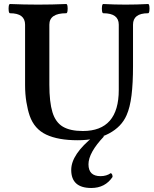

<svg xmlns="http://www.w3.org/2000/svg" viewBox="-20 -686 770 957"><path d="M367 13Q270 13 210.5 -15Q151 -43 128 -109Q118 -138 111.5 -177.5Q105 -217 105 -263V-563Q105 -620 30 -620Q25 -620 23.5 -631.5Q22 -643 23.5 -654.5Q25 -666 30 -666Q101 -663 170 -663Q240 -663 310 -666Q315 -666 316.5 -654.5Q318 -643 316.5 -631.5Q315 -620 310 -620Q226 -620 226 -563V-264Q226 -177 241.5 -126.5Q257 -76 293.5 -54.5Q330 -33 393 -33Q572 -33 572 -238V-563Q572 -620 495 -620Q490 -620 488.5 -631.5Q487 -643 488.5 -654.5Q490 -666 495 -666Q551 -663 606 -663Q663 -663 718 -666Q723 -666 724.5 -654.5Q726 -643 724.5 -631.5Q723 -620 718 -620Q643 -620 643 -563V-356Q643 -271 635.5 -210.5Q628 -150 611 -112Q586 -54 523 -20.5Q460 13 367 13ZM435 251Q335 251 335 161Q335 83 448 -7H499Q421 75 421 133Q421 192 481 192Q511 192 532 177Q541 180 541 196Q504 251 435 251Z"/></svg>

Font: Junicode
Style: Bold
Weight: 700
Designer: Peter S. Baker
Version: Version 2.100; ttfautohint (v1.8.4)